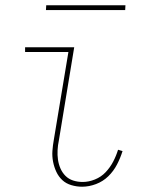

<svg xmlns="http://www.w3.org/2000/svg" viewBox="-20 -699 540 727"><path d="M291 8Q270 8 250 2Q230 -4 216 -17Q202 -30 193.5 -48Q185 -66 181 -86.5Q177 -107 178.5 -128Q180 -149 184 -171L239 -502H75V-520H261L203 -168Q199 -149 198 -130.5Q197 -112 199.5 -94.5Q202 -77 209 -61Q216 -45 228 -33Q240 -21 257 -15.5Q274 -10 293 -10Q316 -10 339.5 -19.5Q363 -29 380 -47Q397 -65 408.5 -87Q420 -109 427 -132L444 -127Q436 -101 423 -76Q410 -51 390 -31.5Q370 -12 343.5 -2Q317 8 291 8ZM154 -661 155 -679H455L454 -661Z"/></svg>

Font: Iosevka Thin
Style: Italic
Weight: 100
Italic angle: -9°
Monospace: yes
Designer: Belleve Invis
Foundry: Belleve Invis
Version: Version 32.5.0; ttfautohint (v1.8.4)